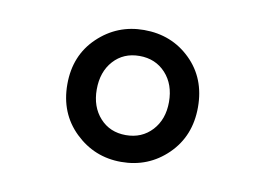

<svg xmlns="http://www.w3.org/2000/svg" viewBox="-45 -834 590 427"><g transform="rotate(10 250.0 -621.0)"><path d="M250 -471.7Q189.5 -471.7 146 -513.7Q102.5 -555.7 102.5 -621.1Q102.5 -686.5 146 -728Q189.5 -769.5 250 -769.5Q312.5 -769.5 355 -728Q397.5 -686.5 397.5 -621.1Q397.5 -555.7 354.5 -513.7Q311.5 -471.7 250 -471.7ZM332 -621.1Q332 -661.1 309.1 -686Q286.1 -710.9 250 -710.9Q213.9 -710.9 191.4 -686Q168.9 -661.1 168.9 -621.1Q168.9 -582 191.4 -557.1Q213.9 -532.2 250 -532.2Q286.1 -532.2 309.1 -557.1Q332 -582 332 -621.1Z"/></g></svg>

Font: Gen Shin Gothic Monospace Medium
Style: Regular
Weight: 500
Designer: [Source Han Sans]
Ryoko NISHIZUKA  (kana & ideographs); Paul D. Hunt (Latin, Greek & Cyrillic); Wenlong ZHANG  (bopomofo
Version: Version 1.002.20150607